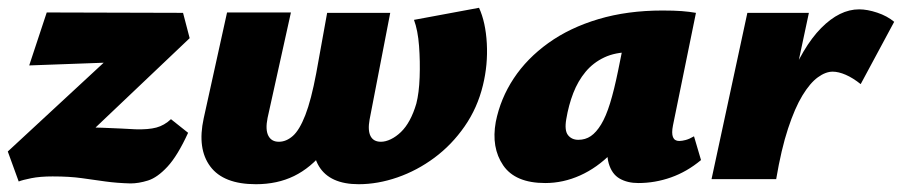

<svg xmlns="http://www.w3.org/2000/svg" viewBox="-25 -460 2316 493"><path d="M310 11Q275 10 246 6Q217 2 185.5 -2.5Q154 -7 110 -7Q78 -7 55.5 -2.5Q33 2 23 6L-5 -71L332 -383L353 -303L50 -292L95 -428L445 -427L462 -362L126 -43L58 -97Q82 -108 120.5 -120.5Q159 -133 202 -133Q214 -133 237.5 -132Q261 -131 285 -130Q309 -129 323 -128Q356 -127 376.5 -132.5Q397 -138 414 -154L458 -119Q431 -60 405 -32Q379 -4 355 3.5Q331 11 310 11Z M632 13Q549 13 515 -32.5Q481 -78 498 -156L558 -428H722L662 -157Q656 -127 664 -111.5Q672 -96 691 -96Q710 -96 727 -111Q744 -126 759 -164.5Q774 -203 787 -272L815 -427H977L924 -153Q919 -125 926.5 -110.5Q934 -96 953 -96Q965 -96 978.5 -102.5Q992 -109 1004.5 -121Q1017 -133 1027 -151.5Q1037 -170 1044 -194Q1051 -221 1052.5 -261.5Q1054 -302 1051 -342Q1048 -382 1038 -409L1205 -440Q1222 -403 1225 -348.5Q1228 -294 1215 -241Q1201 -183 1168 -135.5Q1135 -88 1090.5 -55Q1046 -22 995.5 -4.5Q945 13 896 13Q822 13 794 -33Q766 -79 787 -174L813 -297L877 -185Q844 -117 808.5 -73Q773 -29 730 -8Q687 13 632 13Z M1375 10Q1298 10 1267 -35.5Q1236 -81 1248 -147Q1260 -207 1294 -258.5Q1328 -310 1383 -349.5Q1438 -389 1512 -411Q1586 -433 1676 -433Q1706 -433 1725.5 -431.5Q1745 -430 1762 -427L1703 -138Q1695 -98 1719 -98Q1726 -98 1735.5 -100.5Q1745 -103 1757 -110L1775 -49Q1739 -19 1698 -4.5Q1657 10 1614 10Q1586 10 1566 -1.5Q1546 -13 1538 -40.5Q1530 -68 1539 -117L1566 -249L1652 -277Q1637 -210 1609.5 -157Q1582 -104 1545 -66.5Q1508 -29 1464.5 -9.5Q1421 10 1375 10ZM1460 -101Q1478 -101 1492 -110.5Q1506 -120 1518.5 -140.5Q1531 -161 1541.5 -195Q1552 -229 1562 -278L1582 -377L1640 -320Q1628 -324 1617 -325Q1606 -326 1594 -326Q1555 -326 1526.5 -312.5Q1498 -299 1478.5 -275.5Q1459 -252 1447 -221Q1435 -190 1429 -154Q1424 -125 1433.5 -113Q1443 -101 1460 -101Z M1934 0Q1959 -146 1997.5 -243Q2036 -340 2083.5 -388Q2131 -436 2181 -436Q2202 -436 2227.5 -427.5Q2253 -419 2271 -404L2185 -244Q2165 -260 2146.5 -268Q2128 -276 2113 -276Q2095 -276 2075 -261.5Q2055 -247 2035.5 -215Q2016 -183 1998.5 -130Q1981 -77 1968 0ZM1802 0 1894 -427H2052L1961 0Z"/></svg>

Font: Ysabeau Office Black
Style: Italic
Weight: 900
Italic angle: -12°
Designer: Christian Thalmann (Catharsis Fonts)
Version: Version 2.001;gftools[0.9.30]; featfreeze: tnum,lnum,ss02